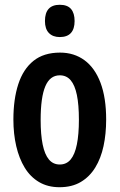

<svg xmlns="http://www.w3.org/2000/svg" viewBox="-20 -773 500 803"><path d="M424 -273Q424 -213 413 -162Q402 -111 378.5 -72.5Q355 -34 318 -12Q281 10 229 10Q180 10 143.5 -11.5Q107 -33 83.5 -71.5Q60 -110 48 -161.5Q36 -213 36 -273Q36 -358 56.5 -421Q77 -484 120 -518.5Q163 -553 231 -553Q290 -553 333.5 -521Q377 -489 400.5 -426.5Q424 -364 424 -273ZM150 -271Q150 -210 158.5 -168.5Q167 -127 184.5 -106Q202 -85 230 -85Q258 -85 275.5 -106Q293 -127 301.5 -169Q310 -211 310 -272Q310 -335 301.5 -376Q293 -417 275.5 -437.5Q258 -458 230 -458Q189 -458 169.5 -412Q150 -366 150 -271ZM230 -753Q262 -753 277 -735.5Q292 -718 292 -685Q292 -652 276.5 -635Q261 -618 230 -618Q201 -618 184.5 -635Q168 -652 168 -685Q168 -719 183.5 -736Q199 -753 230 -753Z"/></svg>

Font: Noto Sans Display ExtraCondensed SemiBold
Style: Regular
Weight: 600
Width: 2
Designer: Monotype Design Team
Foundry: Monotype Imaging Inc.
Version: Version 2.003